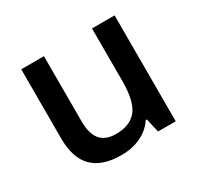

<svg xmlns="http://www.w3.org/2000/svg" viewBox="-122 -689 880 848"><g transform="rotate(-30 317.5 -265.0)"><path d="M462.9 0 446.8 -70.8H440.9Q417 -33.2 372.8 -11.7Q328.6 9.8 272 9.8Q173.8 9.8 125.5 -39.1Q77.1 -87.9 77.1 -187V-540H192.9V-207Q192.9 -145 218.3 -114Q243.7 -83 297.9 -83Q370.1 -83 404.1 -126.2Q438 -169.4 438 -271V-540H553.2V0Z"/></g></svg>

Font: f2_56222          
Style: Regular
Weight: 600
Foundry: Ascender Corporation
Version: Version 1.10